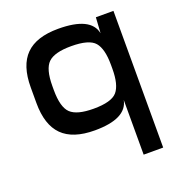

<svg xmlns="http://www.w3.org/2000/svg" viewBox="-129 -617 858 924"><g transform="rotate(-20 300.0 -155.0)"><path d="M550 -500H460L455 -420L450 -385V200H550ZM450 -80V-240Q450 -158 421 -124Q392 -90 300 -90Q215 -90 182.5 -121Q150 -152 150 -240V-250H50V-210Q50 -98 104 -44Q158 10 270 10Q432 10 450 -80ZM455 -420Q437 -510 270 -510Q158 -510 104 -456Q50 -402 50 -290V-250H150V-260Q150 -348 182.5 -379Q215 -410 300 -410Q392 -410 421 -376Q450 -342 450 -260V-385Z"/></g></svg>

Font: Millimetre
Style: Regular
Weight: 500
Designer: Jérémy Landes
Version: Version 1.0